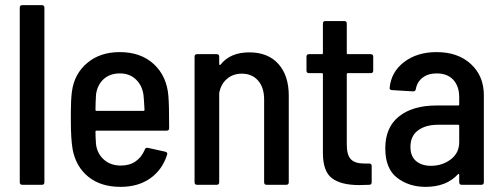

<svg xmlns="http://www.w3.org/2000/svg" viewBox="-20 -720 1957 748"><path d="M67 -700H143Q153 -700 153 -690V-10Q153 0 143 0H67Q57 0 57 -10V-690Q57 -700 67 -700Z M544 -137Q547 -146 556 -144L624 -129Q634 -126 631 -117Q612 -58 565 -25Q518 8 450 8Q373 8 324.5 -31Q276 -70 263 -138Q256 -178 256 -250V-282Q256 -330 260 -362Q269 -432 319.5 -474.5Q370 -517 446 -517Q529 -517 579.5 -470Q630 -423 636 -346Q639 -312 639 -221Q639 -211 629 -211H356Q352 -211 352 -207Q352 -186 354 -158Q359 -121 385 -98Q411 -75 451 -75Q485 -75 508.5 -91.5Q532 -108 544 -137ZM354 -351Q352 -315 352 -292Q352 -288 356 -288H539Q543 -288 543 -292Q541 -332 539 -350Q534 -387 509.5 -410.5Q485 -434 447 -434Q408 -434 383.5 -411.5Q359 -389 354 -351Z M1105 -347V-10Q1105 0 1095 0H1019Q1009 0 1009 -10V-333Q1009 -379 985.5 -406Q962 -433 922 -433Q888 -433 864.5 -413Q841 -393 834 -358V-354V-10Q834 0 824 0H748Q738 0 738 -10V-499Q738 -509 748 -509H824Q834 -509 834 -499V-470Q834 -468 835.5 -467Q837 -466 839 -468Q877 -516 951 -516Q1024 -516 1064.5 -471Q1105 -426 1105 -347Z M1424 -435H1335Q1331 -435 1331 -431V-157Q1331 -116 1347 -99.5Q1363 -83 1398 -83H1418Q1428 -83 1428 -73V-10Q1428 0 1418 0L1379 1Q1309 1 1273.5 -25.5Q1238 -52 1238 -124V-431Q1238 -435 1234 -435H1184Q1174 -435 1174 -445V-499Q1174 -509 1184 -509H1234Q1238 -509 1238 -513V-628Q1238 -638 1248 -638H1321Q1331 -638 1331 -628V-513Q1331 -509 1335 -509H1424Q1434 -509 1434 -499V-445Q1434 -435 1424 -435Z M1865 -349V-10Q1865 0 1855 0H1779Q1769 0 1769 -10V-40Q1769 -42 1767.5 -42.5Q1766 -43 1764 -41Q1719 8 1638 8Q1573 8 1527 -27.5Q1481 -63 1481 -142Q1481 -224 1534.5 -266.5Q1588 -309 1680 -309H1765Q1769 -309 1769 -313V-341Q1769 -384 1746 -409Q1723 -434 1681 -434Q1648 -434 1626.5 -417.5Q1605 -401 1600 -373Q1599 -364 1589 -364L1507 -369Q1503 -369 1500 -371.5Q1497 -374 1498 -378Q1504 -440 1554.5 -478.5Q1605 -517 1681 -517Q1764 -517 1814.5 -470.5Q1865 -424 1865 -349ZM1769 -166V-230Q1769 -234 1765 -234H1687Q1638 -234 1608.5 -212Q1579 -190 1579 -148Q1579 -111 1601 -92.5Q1623 -74 1659 -74Q1703 -74 1736 -99Q1769 -124 1769 -166Z"/></svg>

Font: Barlow Semi Condensed Medium
Style: Regular
Weight: 500
Width: 4
Designer: Jeremy Tribby
Foundry: Tribby Type
Version: Version 1.422; ttfautohint (v1.8)